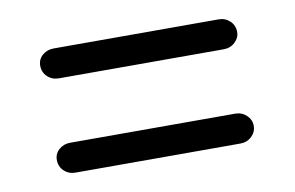

<svg xmlns="http://www.w3.org/2000/svg" viewBox="-40 -430 563 367"><g transform="rotate(-10 241.0 -246.5)"><path d="M50 -339Q50 -351 59 -359Q68 -367 81 -367H401Q414 -367 423 -358.5Q432 -350 432 -337Q432 -326 423 -317.5Q414 -309 401 -309H81Q68 -309 59 -317.5Q50 -326 50 -339ZM50 -156Q50 -168 59 -176Q68 -184 81 -184H401Q414 -184 423 -175.5Q432 -167 432 -155Q432 -143 423 -134.5Q414 -126 401 -126H81Q68 -126 59 -134.5Q50 -143 50 -156Z"/></g></svg>

Font: Quicksand
Style: Regular
Weight: 400
Designer: Andrew Paglinawan
Foundry: Andrew Paglinawan
Version: Version 3.000